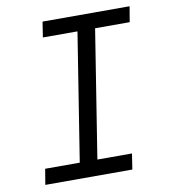

<svg xmlns="http://www.w3.org/2000/svg" viewBox="-82 -800 764 869"><g transform="rotate(-10 300.0 -365.0)"><path d="M456 0H56L68 -72H227L320 -659H161L172 -730H572L560 -659H401L308 -72H467Z"/></g></svg>

Font: JetBrains Mono Semi Light
Style: Italic
Weight: 350
Italic angle: -9°
Monospace: yes
Designer: Philipp Nurullin, Konstantin Bulenkov
Foundry: JetBrains
Version: 2.002